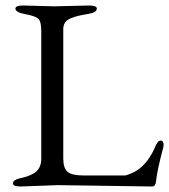

<svg xmlns="http://www.w3.org/2000/svg" viewBox="-20 -673 615 698"><path d="M65 -653 177 -650 303 -653Q332 -653 332 -642Q332 -628 303.5 -623Q275 -618 263 -615Q251 -612 236 -606Q210 -595 210 -567V-96Q210 -63 225 -49Q240 -35 287 -35H433Q439 -35 458 -43Q510 -65 541 -132Q552 -162 563.5 -162Q575 -162 575 -144Q574 -143 574 -141V-139Q551 -53 547 -12Q545 5 533 5L190 0L55 5Q27 5 27 -6.5Q27 -18 49 -24Q90 -32 110 -48Q130 -64 130 -96V-560Q130 -595 119 -605Q108 -615 72 -621.5Q36 -628 36 -642Q36 -653 65 -653Z"/></svg>

Font: EB Garamond
Style: Regular
Weight: 400
Version: Version 0.012